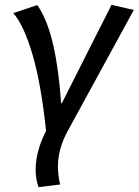

<svg xmlns="http://www.w3.org/2000/svg" viewBox="-20 -559 572 792"><path d="M170 -19Q150 -211 114.5 -332.5Q79 -454 35 -505L134 -538Q176 -477 199.5 -373.5Q223 -270 232 -134L235 -133L440 -539L532 -518L259 -18Q219 55 219 128Q219 165 228 202L139 213Q127 180 127 141Q127 102 138.5 60.5Q150 19 170 -19Z"/></svg>

Font: Yekcdsyqcyvpieeyorgstswgcgt
Style: Regular
Weight: 400
Italic angle: -8°
Designer: Carrois Corporate & Edenspiekermann
Foundry: Carrois Corporate GbR & Edenspiekermann AG
Version: Version 2.001